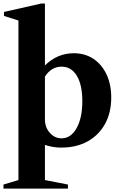

<svg xmlns="http://www.w3.org/2000/svg" viewBox="-28 -842 700 1109"><path d="M-8 247.5V224L78.5 198V-723.5L-5 -750V-773L209.5 -821.5H231.5V-464Q303 -534.5 398 -534.5Q463 -534.5 511.5 -502.2Q560 -470 587.2 -412.5Q614.5 -355 614.5 -278.5Q614.5 -191.5 578.8 -126.5Q543 -61.5 478.2 -25.5Q413.5 10.5 325.5 10.5Q299.5 10.5 277 6.5Q254.5 2.5 231.5 -5V198L364.5 224V247.5ZM327.5 -43Q381.5 -43 414.5 -102Q447.5 -161 447.5 -257.5Q447.5 -351.5 415.8 -404.2Q384 -457 327.5 -457Q268.5 -457 231.5 -399.5V-152.5Q231.5 -106.5 259.8 -74.8Q288 -43 327.5 -43Z"/></svg>

Font: Libre Caslon Text
Style: Bold
Weight: 700
Designer: Pablo Impallari, Rodrigo Fuenzalida, Katja Schimmel
Foundry: Pablo Impallari, Rodrigo Fuenzalida
Version: Version 2.000